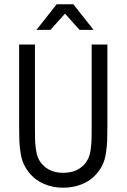

<svg xmlns="http://www.w3.org/2000/svg" viewBox="-20 -875 594 901"><path d="M246.1 -855H324.2L418.9 -734.9H353L285.2 -811L216.8 -734.9H150.9ZM69.8 -666H144V-278.8Q144 -239.7 144.5 -221.2Q145 -202.6 148.2 -177Q151.4 -151.4 158.7 -134.5Q166 -117.7 178.2 -104Q213.9 -64 276.9 -64Q340.3 -64 376 -104Q388.2 -117.7 395.5 -134.5Q402.8 -151.4 406 -177Q409.2 -202.6 409.7 -221.2Q410.2 -239.7 410.2 -278.8V-666H483.9V-278.8Q483.9 -234.9 482.9 -212.9Q481.9 -190.9 477.5 -158.9Q473.1 -127 461.9 -103.3Q450.7 -79.6 432.1 -58.1Q405.3 -27.3 364.5 -10.7Q323.7 5.9 276.9 5.9Q230 5.9 189.5 -10.7Q148.9 -27.3 122.1 -58.1Q103.5 -79.6 92.3 -103.3Q81.1 -127 76.4 -158.7Q71.8 -190.4 70.8 -213.1Q69.8 -235.8 69.8 -278.8Z"/></svg>

Font: Gidolinya
Style: Regular
Weight: 400
Version: Version 1.0.3